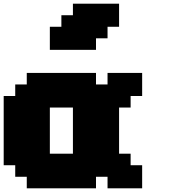

<svg xmlns="http://www.w3.org/2000/svg" viewBox="-20 -1020 915 1040"><path d="M562.5 0H750V-125H687.5V-187.5H625V-437.5H687.5V-500H750V-625H562.5V-562.5H500V-625H125V-562.5H62.5V-500H0V-125H62.5V-62.5H125V0H500V-62.5H562.5ZM375 -187.5H250V-437.5H375ZM250 -750H500V-812.5H562.5V-875H625V-1000H375V-937.5H312.5V-875H250Z"/></svg>

Font: Faithful 32x
Style: Bold
Weight: 400
Foundry: Faithful Resource Pack
Version: Version 1.0; January 27, 2023